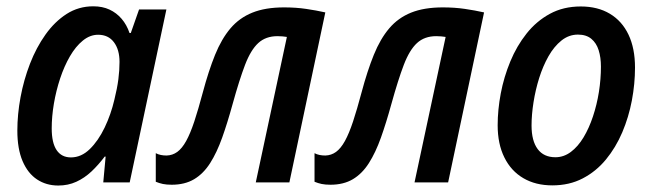

<svg xmlns="http://www.w3.org/2000/svg" viewBox="-20 -570 2039 600"><path d="M162.1 9.8Q124.5 9.8 95.7 -9.3Q66.9 -28.3 50.5 -66.7Q34.2 -105 34.2 -162.1Q34.2 -212.4 44.2 -266.4Q54.2 -320.3 73.7 -370.8Q93.3 -421.4 122.1 -461.9Q150.9 -502.4 188.2 -526.4Q225.6 -550.3 271.5 -550.3Q300.3 -550.3 322.3 -540Q344.2 -529.8 360.1 -511.2Q376 -492.7 384.8 -466.8H388.7L414.6 -540.5H500L385.3 0H302.7L310.1 -80.6H307.1Q287.6 -54.7 265.9 -34.2Q244.1 -13.7 218.5 -2Q192.9 9.8 162.1 9.8ZM201.7 -78.1Q233.9 -78.1 260.5 -104Q287.1 -129.9 306.9 -171.1Q326.7 -212.4 337.4 -258.3Q346.2 -293.9 349.9 -322.3Q353.5 -350.6 353.5 -376.5Q353.5 -415 335.9 -438.2Q318.4 -461.4 286.6 -461.4Q261.2 -461.4 238.8 -443.1Q216.3 -424.8 198.5 -394Q180.7 -363.3 168 -325Q155.3 -286.6 148.4 -246.1Q141.6 -205.6 141.6 -168.9Q141.6 -123.5 157 -100.8Q172.4 -78.1 201.7 -78.1Z M516.6 7.3Q500.5 7.3 489 4.9Q477.5 2.4 466.8 -2V-91.3Q474.1 -87.4 482.7 -85.7Q491.2 -84 500.5 -84Q519 -84.5 533.9 -95.2Q548.8 -106 561.8 -129.4Q574.7 -152.8 587.2 -190.4Q599.6 -228 613.8 -281.2Q631.8 -348.6 652.1 -398.7Q672.4 -448.7 700.2 -481.4Q728 -514.2 768.6 -530.5Q809.1 -546.9 867.7 -546.9Q904.8 -546.9 936.5 -542.2Q968.3 -537.6 996.6 -531.2L884.3 0H779.3L876.5 -454.6Q870.1 -455.6 862.8 -456.3Q855.5 -457 847.2 -457Q810.5 -457 787.1 -435.5Q763.7 -414.1 745.8 -367.4Q728 -320.8 707 -245.1Q690.9 -186.5 674.3 -139.9Q657.7 -93.3 636.7 -60.3Q615.7 -27.3 586.7 -10Q557.6 7.3 516.6 7.3Z M1012.7 7.3Q996.6 7.3 985.1 4.9Q973.6 2.4 962.9 -2V-91.3Q970.2 -87.4 978.8 -85.7Q987.3 -84 996.6 -84Q1015.1 -84.5 1030 -95.2Q1044.9 -106 1057.9 -129.4Q1070.8 -152.8 1083.3 -190.4Q1095.7 -228 1109.9 -281.2Q1127.9 -348.6 1148.2 -398.7Q1168.5 -448.7 1196.3 -481.4Q1224.1 -514.2 1264.6 -530.5Q1305.2 -546.9 1363.8 -546.9Q1400.9 -546.9 1432.6 -542.2Q1464.4 -537.6 1492.7 -531.2L1380.4 0H1275.4L1372.6 -454.6Q1366.2 -455.6 1358.9 -456.3Q1351.6 -457 1343.3 -457Q1306.6 -457 1283.2 -435.5Q1259.8 -414.1 1241.9 -367.4Q1224.1 -320.8 1203.1 -245.1Q1187 -186.5 1170.4 -139.9Q1153.8 -93.3 1132.8 -60.3Q1111.8 -27.3 1082.8 -10Q1053.7 7.3 1012.7 7.3Z M1706.1 9.3Q1653.8 9.3 1615.5 -13.2Q1577.1 -35.6 1556.2 -77.9Q1535.2 -120.1 1535.2 -178.7Q1535.2 -226.6 1544.9 -278.1Q1554.7 -329.6 1574.7 -377.9Q1594.7 -426.3 1625.5 -465.1Q1656.2 -503.9 1698.5 -526.9Q1740.7 -549.8 1794.9 -549.8Q1847.7 -549.8 1885.7 -527.1Q1923.8 -504.4 1944.1 -461.7Q1964.4 -418.9 1964.4 -358.9Q1964.4 -308.1 1954.6 -256.1Q1944.8 -204.1 1924.6 -156.5Q1904.3 -108.9 1873.5 -71.5Q1842.8 -34.2 1801 -12.5Q1759.3 9.3 1706.1 9.3ZM1715.8 -78.6Q1741.7 -78.6 1763.9 -95.2Q1786.1 -111.8 1803.5 -140.6Q1820.8 -169.4 1833 -206.1Q1845.2 -242.7 1851.6 -282.7Q1857.9 -322.8 1857.9 -361.8Q1857.9 -390.6 1850.8 -413.1Q1843.8 -435.5 1827.9 -448.7Q1812 -461.9 1786.1 -461.9Q1757.8 -461.9 1734.6 -443.4Q1711.4 -424.8 1694.1 -394.3Q1676.8 -363.8 1665 -326.4Q1653.3 -289.1 1647.2 -250.2Q1641.1 -211.4 1641.1 -177.7Q1641.1 -129.9 1660.2 -104.2Q1679.2 -78.6 1715.8 -78.6Z"/></svg>

Font: Open Sans SemiCondensed SemiBold
Style: Italic
Weight: 600
Width: 4
Italic angle: -12°
Designer: Monotype Design Team
Foundry: Monotype Imaging Inc.
Version: Version 3.000